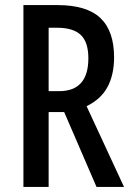

<svg xmlns="http://www.w3.org/2000/svg" viewBox="-20 -734 517 754"><path d="M206 -714Q321 -714 374.5 -663Q428 -612 428 -509Q428 -440 402 -392Q376 -344 320 -317L467 0H359L232 -294H171V0H72V-714ZM205 -625H171V-376H212Q327 -376 327 -505Q327 -569 297 -597Q267 -625 205 -625Z"/></svg>

Font: Noto Sans Gurmukhi ExtraCondensed Medium
Style: Regular
Weight: 500
Width: 2
Designer: Jelle Bosma - Monotype Design Team
Foundry: Monotype Imaging Inc.
Version: Version 2.004; ttfautohint (v1.8.4.7-5d5b)